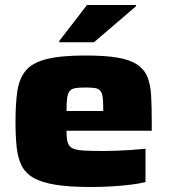

<svg xmlns="http://www.w3.org/2000/svg" viewBox="-20 -740 675 768"><path d="M344 8Q258 8 202 -1Q146 -10 113.5 -29Q81 -48 66 -78.5Q51 -109 46.5 -152.5Q42 -196 42 -254Q42 -326 49.5 -376Q57 -426 83 -457.5Q109 -489 166 -503.5Q223 -518 321 -518Q400 -518 450 -509.5Q500 -501 528.5 -482Q557 -463 569.5 -432.5Q582 -402 584.5 -358Q587 -314 587 -254V-217H246Q246 -188 250.5 -171.5Q255 -155 269 -147.5Q283 -140 312.5 -138Q342 -136 394 -136Q415 -136 443.5 -137Q472 -138 502.5 -140Q533 -142 562 -145V-12Q541 -6 505 -1.5Q469 3 427 5.5Q385 8 344 8ZM393 -276V-299Q393 -331 391 -349.5Q389 -368 381 -377Q373 -386 358.5 -388Q344 -390 320 -390Q297 -390 281.5 -387.5Q266 -385 258.5 -375.5Q251 -366 248.5 -347.5Q246 -329 246 -296H413ZM217 -571V-576L328 -720H524V-715L356 -571Z"/></svg>

Font: Saira Expanded ExtraBold
Style: Regular
Weight: 800
Width: 7
Designer: Hector Gatti with collaboration of the Omnibus-Type team
Foundry: Omnibus-Type
Version: Version 1.101